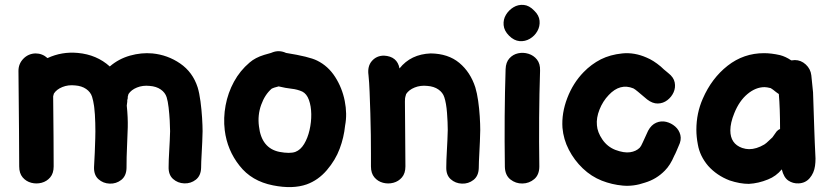

<svg xmlns="http://www.w3.org/2000/svg" viewBox="-20 -746 3387 780"><path d="M494 -63Q494 -110 496 -149.5Q498 -189 499 -228.5Q500 -268 495 -317Q496 -324 497 -333Q497 -335 497 -336.5Q497 -338 497 -339L499 -347Q499 -349 499 -350.5Q499 -352 499 -353Q501 -361 502 -364Q513 -381 536.5 -390.5Q560 -400 588 -397Q615 -395 633 -382.5Q651 -370 657 -351Q662 -335 665 -309Q668 -283 669.5 -256.5Q671 -230 671 -213Q670 -175 667.5 -134.5Q665 -94 665 -68Q664 -36 683 -19Q702 -2 728.5 -1Q755 0 775.5 -16Q796 -32 797 -64Q797 -85 799.5 -127Q802 -169 803 -213Q803 -234 801 -267Q799 -300 794.5 -334Q790 -368 783 -391Q763 -453 712 -488Q661 -523 599 -529Q554 -533 508 -520Q462 -507 426 -476Q373 -524 296 -531Q231 -537 173 -510Q152 -529 124 -529Q95 -528 75 -507.5Q55 -487 55 -458Q58 -165 58 -70Q58 -42 72 -25.5Q86 -9 107 -3.5Q128 2 149 -3.5Q170 -9 184 -25.5Q198 -42 198 -70Q198 -169 196 -351V-355Q198 -363 199 -366Q210 -383 233.5 -392.5Q257 -402 285 -399Q312 -397 330 -384.5Q348 -372 354 -353Q359 -337 362 -316Q362 -312 363 -308Q366 -284 367 -246.5Q368 -209 367 -184L365 -126Q363 -84 362 -67Q361 -35 380 -18Q399 -1 425.5 0Q452 1 472.5 -15Q493 -31 494 -63Z M1089 7Q1169 23 1226 3Q1273 -14 1308 -55Q1343 -96 1360 -142Q1377 -187 1382 -236Q1391 -283 1380.5 -336Q1370 -389 1341.5 -433.5Q1313 -478 1268 -500Q1236 -516 1142 -531Q1114 -544 1086 -533Q1082 -531 1074 -529Q1054 -523 1053 -523Q1017 -512 994 -492Q955 -459 930.5 -414Q906 -369 896.5 -318Q887 -267 893 -217Q903 -136 953 -73Q1002 -10 1089 7ZM1115 -129Q1042 -144 1032 -233Q1026 -278 1041 -320Q1056 -362 1084 -386L1094 -390Q1095 -390 1112 -395Q1141 -388 1164.5 -385.5Q1188 -383 1208 -374Q1226 -365 1235 -340Q1244 -315 1244.5 -282.5Q1245 -250 1237.5 -217.5Q1230 -185 1215.5 -161Q1201 -137 1180 -129Q1158 -121 1115 -129Z M1925 -63Q1925 -84 1927.5 -127.5Q1930 -171 1931 -218Q1931 -241 1929 -273Q1927 -305 1922.5 -336.5Q1918 -368 1911 -391Q1891 -453 1846 -490.5Q1801 -528 1730 -529Q1649 -526 1603 -468Q1594 -517 1540 -520Q1510 -520 1491 -498.5Q1472 -477 1477 -441Q1480 -413 1481.5 -372.5Q1483 -332 1484.5 -286.5Q1486 -241 1486.5 -198Q1487 -155 1487 -121Q1487 -87 1487 -70Q1487 -42 1501 -25.5Q1515 -9 1536 -3.5Q1557 2 1578 -3.5Q1599 -9 1613 -25.5Q1627 -42 1627 -70Q1627 -117 1626 -208Q1625 -298 1625 -333Q1625 -342 1625.5 -346.5Q1626 -351 1630 -364Q1641 -381 1664.5 -390.5Q1688 -400 1716 -397Q1743 -395 1761 -382.5Q1779 -370 1785 -351Q1793 -327 1796 -287.5Q1799 -248 1799 -218Q1798 -178 1795.5 -135.5Q1793 -93 1793 -67Q1792 -35 1811 -18Q1830 -1 1856.5 0Q1883 1 1903.5 -15Q1924 -31 1925 -63Z M2031 -68Q2032 -34 2053.5 -17Q2075 0 2102.5 -0.5Q2130 -1 2150.5 -18.5Q2171 -36 2171 -70Q2168 -272 2174 -459Q2175 -487 2161.5 -504Q2148 -521 2127 -527.5Q2106 -534 2085 -529.5Q2064 -525 2049.5 -509Q2035 -493 2034 -465Q2028 -280 2031 -68ZM2150 -703Q2130 -724 2107.5 -726Q2085 -728 2066 -716.5Q2047 -705 2035.5 -686Q2024 -667 2026 -644Q2028 -621 2048 -601Q2068 -581 2090.5 -579Q2113 -577 2132.5 -588.5Q2152 -600 2163 -619.5Q2174 -639 2172 -661.5Q2170 -684 2150 -703Z M2600 -4Q2647 -18 2681 -53Q2703 -75 2719 -113Q2723 -120 2728.5 -133Q2734 -146 2737 -153Q2749 -177 2744 -197.5Q2739 -218 2723 -232Q2707 -246 2686.5 -251Q2666 -256 2646 -247.5Q2626 -239 2613 -215Q2612 -213 2591 -167Q2584 -151 2579 -146Q2564 -131 2539.5 -127.5Q2515 -124 2480 -137Q2447 -150 2427 -179.5Q2407 -209 2405 -237Q2402 -267 2415.5 -301Q2429 -335 2453 -360Q2499 -409 2553 -387Q2559 -384 2571 -374Q2607 -343 2609 -342Q2631 -325 2652.5 -325.5Q2674 -326 2691 -339Q2708 -352 2716.5 -371Q2725 -390 2721 -411Q2717 -432 2695 -449L2677 -464Q2666 -474 2664 -476Q2634 -501 2607 -512Q2557 -534 2508 -529Q2459 -524 2421 -505Q2382 -485 2351 -453Q2308 -409 2284.5 -347.5Q2261 -286 2265 -227Q2269 -180 2291 -137.5Q2313 -95 2347.5 -62Q2382 -29 2425 -12Q2466 4 2510 8Q2554 12 2600 -4Z M3022 1Q3061 -1 3100 -17Q3133 -30 3156 -58Q3164 -25 3182.5 -12.5Q3201 0 3224 -1Q3252 -2 3269.5 -22.5Q3287 -43 3291 -72Q3293 -86 3293 -102Q3292 -117 3290 -167L3288 -221Q3285 -327 3283 -371L3276 -440Q3273 -466 3253.5 -484Q3234 -502 3209 -502L3199 -501H3194Q3172 -516 3149 -522Q3114 -530 3084 -530Q3001 -530 2936 -479Q2871 -428 2835 -345Q2809 -286 2809 -219Q2809 -190 2815 -159Q2823 -112 2857 -72Q2892 -33 2944 -13Q2986 1 3022 1ZM3023 -140Q3010 -140 2995 -145Q2947 -162 2947 -216Q2947 -247 2963 -286Q2983 -336 3016.5 -364Q3050 -392 3086 -392Q3095 -392 3111 -388L3120 -382L3134 -371L3144 -364Q3149 -306 3149 -222Q3141 -219 3135 -212L3118 -188L3103 -174Q3093 -164 3085 -159Q3053 -140 3023 -140Z"/></svg>

Font: Balsamiq Sans
Style: Bold
Weight: 700
Designer: Michael Angeles
Foundry: Balsamiq SRL
Version: Version 1.020; ttfautohint (v1.8.4.7-5d5b);gftools[0.9.26]